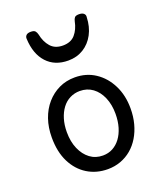

<svg xmlns="http://www.w3.org/2000/svg" viewBox="-154 -939 898 1058"><g transform="rotate(-20 294.5 -409.5)"><path d="M295 19Q228 19 175.5 -13.5Q123 -46 93 -106Q63 -166 63 -250Q63 -309 80 -358Q97 -407 128.5 -443Q160 -479 202 -499Q244 -519 295 -519Q362 -519 414 -484.5Q466 -450 496 -390Q526 -330 526 -254Q526 -206 515 -164.5Q504 -123 483.5 -89Q463 -55 434.5 -31Q406 -7 370.5 6Q335 19 295 19ZM295 -61Q327 -61 353 -75Q379 -89 398 -114.5Q417 -140 427.5 -175.5Q438 -211 438 -254Q438 -308 420 -350Q402 -392 370 -415.5Q338 -439 295 -439Q264 -439 237 -425.5Q210 -412 191 -386.5Q172 -361 161.5 -326.5Q151 -292 151 -250Q151 -194 169.5 -151.5Q188 -109 220 -85Q252 -61 295 -61ZM295 -618Q216 -618 169.5 -668.5Q123 -719 119 -809Q118 -821 126 -829.5Q134 -838 153 -838Q172 -838 179 -830Q186 -822 189 -809Q198 -764 223.5 -735Q249 -706 295 -706Q342 -706 367 -735Q392 -764 401 -809Q404 -823 410.5 -830.5Q417 -838 436 -838Q455 -838 464 -829.5Q473 -821 471 -809Q469 -752 446 -709Q423 -666 384 -642Q345 -618 295 -618Z"/></g></svg>

Font: Playwrite GB S
Style: Regular
Weight: 400
Designer: Veronika Burian, José Scaglione
Foundry: TypeTogether
Version: Version 1.000